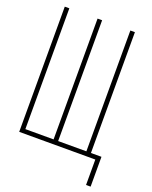

<svg xmlns="http://www.w3.org/2000/svg" viewBox="-157 -799 815 1029"><g transform="rotate(20 250.0 -284.5)"><path d="M30 0V-714H56V-25H217V-714H243V-25H404V-714H430V-25H490V145H464V0Z"/></g></svg>

Font: Noto Sans Mono ExtraCondensed Thin
Style: Regular
Weight: 100
Width: 2
Designer: Monotype Design Team
Foundry: Monotype Imaging Inc.
Version: Version 2.014; ttfautohint (v1.8.4.7-5d5b)